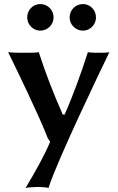

<svg xmlns="http://www.w3.org/2000/svg" viewBox="-20 -689 579 946"><path d="M20 -432C65 -341 177 -109 215 -9L227 10C195 85 151 162 106 237C116 234 160 232 170 232C180 232 209 234 219 237C257 112 486 -365 519 -432C509 -429 480 -429 470 -429C460 -429 423 -429 413 -432C381 -332 341 -220 298 -124L289 -125C243 -228 204 -330 171 -432C158 -429 122 -429 108 -429C95 -429 34 -429 20 -432ZM114 -603C114 -568 143 -538 178 -538C215 -538 244 -568 244 -603C244 -640 215 -669 178 -669C143 -669 114 -640 114 -603ZM323 -603C323 -568 352 -538 389 -538C424 -538 453 -568 453 -603C453 -640 424 -669 389 -669C352 -669 323 -640 323 -603Z"/></svg>

Font: Libertinus Sans
Style: Bold
Weight: 700
Designer: Philipp H. Poll, Khaled Hosny
Foundry: Caleb Maclennan
Version: Version 7.050;RELEASE